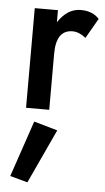

<svg xmlns="http://www.w3.org/2000/svg" viewBox="-56 -506 483 883"><g transform="rotate(5 185.0 -64.5)"><path d="M313 -344Q282 -369 252 -369Q176 -369 176 -259V0H69V-460H176V-404Q219 -470 281 -470Q336 -470 366 -436ZM112 60 221 91 105 341 24 319Z"/></g></svg>

Font: Renner* Medium
Style: Medium
Weight: 500
Version: Version 003.000 ; ttfautohint (v0.97) -l 8 -r 50 -G 200 -x 1